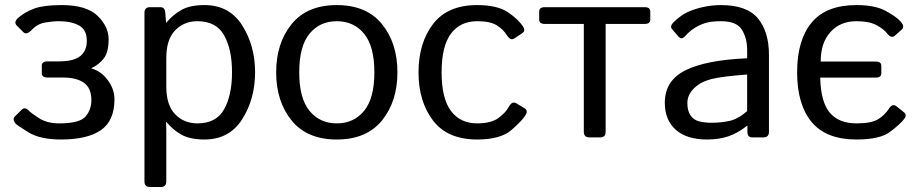

<svg xmlns="http://www.w3.org/2000/svg" viewBox="-20 -541 3618 756"><path d="M40 -55.7Q28.3 -72.3 38.6 -82.5L65.4 -108.9Q79.1 -122.6 96.7 -102.1Q99.6 -98.6 131.8 -76.9Q164.1 -55.2 212.9 -55.2Q293.9 -55.2 316.9 -82.3Q339.8 -109.4 339.8 -146.5Q339.8 -194.3 310.5 -215.1Q281.2 -235.8 227.1 -235.8H166.5Q144.5 -235.8 144.5 -252.9V-282.2Q144.5 -299.3 166.5 -299.3H210.9Q270.5 -299.3 296.1 -320.1Q321.8 -340.8 321.8 -380.4Q321.8 -423.8 291.3 -440.7Q260.7 -457.5 211.9 -457.5Q188.5 -457.5 158.2 -452.4Q127.9 -447.3 105.5 -423.8Q84.5 -401.9 72.3 -414.1L46.4 -439.9Q32.2 -454.1 52.7 -471.7Q79.1 -494.1 115.7 -507.6Q152.3 -521 223.1 -521Q320.3 -521 364 -478.8Q407.7 -436.5 407.7 -386.7Q407.7 -335 388.4 -310.5Q369.1 -286.1 340.3 -272.9V-271.5Q378.9 -260.3 404.8 -224.9Q430.7 -189.5 430.7 -150.4Q430.7 -65.4 377.4 -28.6Q324.2 8.3 219.7 8.3Q137.7 8.3 91.1 -20.5Q44.4 -49.3 40 -55.7Z M570.8 195.3Q548.8 195.3 548.8 173.3V-490.7Q548.8 -512.7 570.8 -512.7H611.8Q629.4 -512.7 630.9 -490.7L633.8 -451.7H634.8Q661.6 -483.9 695.3 -502.4Q729 -521 785.2 -521Q882.8 -521 933.6 -441.2Q984.4 -361.3 984.4 -256.3Q984.4 -151.4 933.6 -71.5Q882.8 8.3 785.2 8.3Q729 8.3 695.3 -10.3Q661.6 -28.8 634.8 -61H633.8Q634.8 -46.4 634.8 -31.2V173.3Q634.8 195.3 612.8 195.3ZM634.8 -200.2Q634.8 -127 669.7 -91.1Q704.6 -55.2 757.3 -55.2Q831.5 -55.2 862.5 -110.8Q893.6 -166.5 893.6 -256.3Q893.6 -346.2 862.5 -401.9Q831.5 -457.5 757.3 -457.5Q704.6 -457.5 669.7 -421.6Q634.8 -385.7 634.8 -312.5Z M1067.4 -256.3Q1067.4 -371.1 1128.2 -446Q1189 -521 1306.2 -521Q1423.3 -521 1484.1 -446Q1544.9 -371.1 1544.9 -256.3Q1544.9 -141.6 1484.1 -66.7Q1423.3 8.3 1306.2 8.3Q1189 8.3 1128.2 -66.7Q1067.4 -141.6 1067.4 -256.3ZM1158.2 -256.3Q1158.2 -153.8 1198.7 -104.5Q1239.3 -55.2 1306.2 -55.2Q1373 -55.2 1413.6 -104.5Q1454.1 -153.8 1454.1 -256.3Q1454.1 -358.9 1413.6 -408.2Q1373 -457.5 1306.2 -457.5Q1239.3 -457.5 1198.7 -408.2Q1158.2 -358.9 1158.2 -256.3Z M1627.9 -256.3Q1627.9 -371.1 1684.8 -446Q1741.7 -521 1858.9 -521Q1938 -521 1979.7 -492.9Q2021.5 -464.8 2040 -435.5Q2050.3 -419.4 2035.6 -409.7L2004.9 -389.6Q1990.2 -379.4 1975.6 -402.8Q1961.4 -425.3 1935.8 -441.4Q1910.2 -457.5 1858.9 -457.5Q1792 -457.5 1755.4 -408.2Q1718.8 -358.9 1718.8 -256.3Q1718.8 -153.8 1755.4 -104.5Q1792 -55.2 1858.9 -55.2Q1913.1 -55.2 1941.9 -75.9Q1970.7 -96.7 1983.9 -121.1Q1996.6 -144 2012.7 -134.3L2045.4 -114.7Q2060.1 -106 2049.8 -88.4Q2037.6 -67.4 1994.4 -29.5Q1951.2 8.3 1858.9 8.3Q1741.7 8.3 1684.8 -66.7Q1627.9 -141.6 1627.9 -256.3Z M2125 -446.8Q2103 -446.8 2103 -463.9V-495.6Q2103 -512.7 2125 -512.7H2518.6Q2540.5 -512.7 2540.5 -495.6V-463.9Q2540.5 -446.8 2518.6 -446.8H2364.7V-22Q2364.7 0 2342.8 0H2300.8Q2278.8 0 2278.8 -22V-446.8Z M2597.7 -136.7Q2597.7 -223.6 2679 -264.2Q2760.3 -304.7 2921.9 -311.5V-344.7Q2921.9 -390.6 2901.1 -424.1Q2880.4 -457.5 2818.8 -457.5Q2779.8 -457.5 2756.3 -450Q2732.9 -442.4 2713.6 -429.9Q2694.3 -417.5 2676.8 -397.9Q2663.6 -383.3 2651.9 -396.5L2626.5 -425.8Q2615.7 -438 2633.8 -455.1Q2659.7 -479.5 2684.1 -491.7Q2708.5 -503.9 2744.9 -512.5Q2781.2 -521 2818.8 -521Q2920.9 -521 2964.4 -468.5Q3007.8 -416 3007.8 -324.7V-22Q3007.8 0 2985.8 0H2941.9Q2922.9 0 2922.9 -22V-45.9H2921.9Q2883.3 -15.6 2846.4 -3.7Q2809.6 8.3 2764.2 8.3Q2684.1 8.3 2640.9 -30Q2597.7 -68.4 2597.7 -136.7ZM2686.5 -134.8Q2686.5 -104.5 2699.2 -86.2Q2711.9 -67.9 2734.4 -62.7Q2756.8 -57.6 2781.2 -57.6Q2818.8 -57.6 2852.5 -64.9Q2886.2 -72.3 2921.9 -103.5V-247.6Q2823.2 -240.2 2781.2 -229.7Q2739.3 -219.2 2712.9 -193.6Q2686.5 -168 2686.5 -134.8Z M3540 -72.3Q3524.4 -51.8 3484.4 -21.7Q3444.3 8.3 3352.5 8.3Q3232.9 8.3 3175.8 -60.5Q3118.7 -129.4 3118.7 -256.3Q3118.7 -383.3 3175.8 -452.1Q3232.9 -521 3352.5 -521Q3424.3 -521 3466.1 -498.8Q3507.8 -476.6 3526.4 -456.1Q3543.9 -436.5 3530.8 -424.8L3503.4 -400.4Q3489.7 -388.2 3472.7 -409.7Q3459.5 -426.8 3430.9 -442.1Q3402.3 -457.5 3352.5 -457.5Q3288.1 -457.5 3249.8 -414.8Q3211.4 -372.1 3211.4 -298.8H3428.2Q3450.2 -298.8 3450.2 -281.7V-252.4Q3450.2 -235.4 3428.2 -235.4H3209.5Q3211.9 -138.7 3247.6 -96.9Q3283.2 -55.2 3352.5 -55.2Q3411.1 -55.2 3437.5 -71.5Q3463.9 -87.9 3480 -112.8Q3493.7 -135.3 3510.3 -122.1L3539.1 -99.1Q3552.7 -88.9 3540 -72.3Z"/></svg>

Font: Istok
Style: Regular
Weight: 500
Designer: Andrey V. Panov
Foundry: Andrey V. Panov
Version: Version 1.0.3